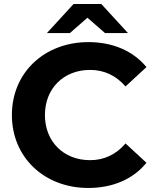

<svg xmlns="http://www.w3.org/2000/svg" viewBox="-20 -921 773 953"><path d="M414 -833 501 -757H615L483 -901H345L213 -757H327ZM427 -126C296 -126 203 -218 203 -350C203 -482 296 -574 427 -574C497 -574 556 -546 603 -492L707 -588C641 -668 540 -712 419 -712C201 -712 39 -561 39 -350C39 -139 201 12 418 12C540 12 641 -32 707 -113L603 -209C556 -154 497 -126 427 -126Z"/></svg>

Font: AWKNG-Font
Style: Bold
Weight: 700
Designer: Awakening Church
Foundry: Awakening Church
Version: Version 1.700;PS 001.700;hotconv 1.0.88;makeotf.lib2.5.64775